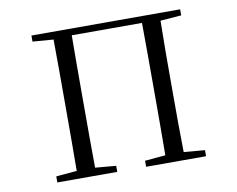

<svg xmlns="http://www.w3.org/2000/svg" viewBox="-79 -832 1158 937"><g transform="rotate(-10 500.0 -364.0)"><path d="M132 -698 235 -690C236 -591 236 -491 236 -391V-337C236 -236 236 -137 235 -39L132 -30V0H429V-30L326 -39C325 -137 325 -236 325 -337V-391C325 -494 325 -595 326 -695H674C675 -595 675 -493 675 -391V-337C675 -235 675 -137 674 -39L572 -30V0H869V-30L765 -39C763 -137 763 -237 763 -337V-391C763 -492 763 -592 765 -690L869 -698V-728H132Z"/></g></svg>

Font: Harano Aji Mincho CN
Style: Regular
Weight: 400
Foundry: Masamichi Hosoda
Version: HaranoAjiMinchoCN-Regular version 20230610;ttx 4.39.4